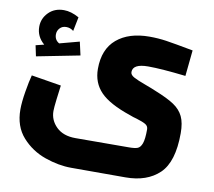

<svg xmlns="http://www.w3.org/2000/svg" viewBox="-86 -658 1121 1006"><g transform="rotate(10 474.5 -155.5)"><path d="M40 0ZM40 -7Q40 -46 49.5 -103Q59 -160 68 -193L227 -167Q223 -138 217.5 -92.5Q212 -47 212 -29Q212 20 248.5 55.5Q285 91 350 91L634 90Q665 90 680 84.5Q695 79 703.5 56Q712 33 712 -19Q712 -37 696.5 -46Q681 -55 648 -65Q628 -70 611 -77Q498 -115 450.5 -164Q403 -213 403 -287Q403 -392 467 -446Q531 -500 641 -500Q687 -500 730.5 -493.5Q774 -487 875 -468L861 -330Q731 -345 661 -345Q579 -345 579 -301Q579 -286 599 -275Q619 -264 663 -248Q701 -234 719 -226Q787 -199 822 -175.5Q857 -152 873 -118.5Q889 -85 889 -30Q889 123 823.5 185.5Q758 248 644 248H355Q288 248 215 222.5Q142 197 91 140Q40 83 40 -7ZM301 -340 72 -295 60 -352 104 -363Q62 -399 62 -451Q62 -495 93.5 -527Q125 -559 175 -559Q213 -559 256 -535L241 -460Q224 -474 202 -474Q181 -474 168 -460Q155 -446 155 -427Q155 -397 180 -383L285 -411Z"/></g></svg>

Font: Cairo Black
Style: Regular
Weight: 900
Designer: Mohamed Gaber, the designers of Titillium
Foundry: Kief Type Foundry
Version: Version 2.009; ttfautohint (v1.5.33-1714) -l 8 -r 50 -G 200 